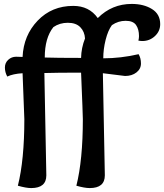

<svg xmlns="http://www.w3.org/2000/svg" viewBox="-20 -770 836 978"><path d="M104 -163Q104 -181 95 -397Q46 -394 17 -380Q5 -402 5 -426Q5 -450 22 -465.5Q39 -481 62 -481Q85 -481 95 -480Q100 -590 172 -665Q244 -740 353 -740Q434 -740 478 -678Q550 -750 651 -750Q712 -750 754 -724Q796 -698 796 -647Q796 -611 769 -586Q742 -561 705 -561Q697 -561 685 -563Q688 -576 688 -586Q688 -621 673 -642.5Q658 -664 620 -664Q582 -664 550 -642Q530 -615 518 -567Q506 -519 506 -473Q595 -473 686 -494Q698 -474 698 -446.5Q698 -419 675 -401Q652 -383 617 -383Q616 -383 504 -397L514 123Q514 188 437 188Q411 188 369 176Q402 45 402 -163Q402 -184 393 -400Q269 -400 206 -398L216 123Q216 188 139 188Q113 188 71 176Q104 45 104 -163ZM393 -475Q394 -526 413 -574Q411 -609 389 -631.5Q367 -654 325.5 -654Q284 -654 252 -632Q208 -577 208 -477Q267 -475 393 -475Z"/></svg>

Font: Salsa
Style: Regular
Weight: 400
Designer: John Vargas Beltrn
Foundry: John Vargas Beltran
Version: Version 1.002